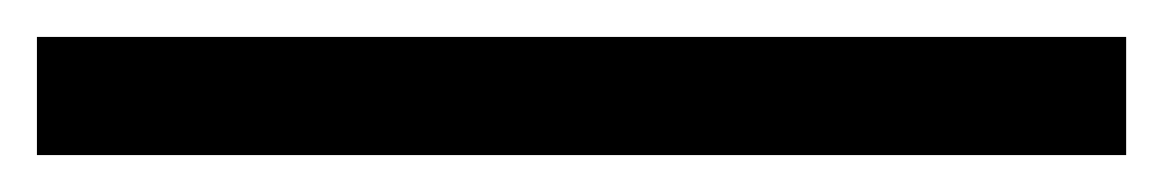

<svg xmlns="http://www.w3.org/2000/svg" viewBox="-20 48 630 104"><path d="M0 68H590V132H0Z"/></svg>

Font: Retni Sans
Style: Regular
Weight: 400
Designer: Vitaly Kuzmin
Foundry: ParaType Ltd.
Version: Version 1.00;March 2, 2019;FontCreator 11.5.0.2425 64-bit; t